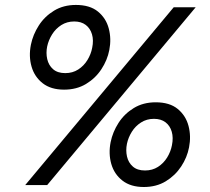

<svg xmlns="http://www.w3.org/2000/svg" viewBox="-20 -749 850 777"><path d="M239.3 -386.2Q186 -386.2 152.8 -412.1Q119.6 -438 107.7 -479.5Q95.7 -521 105 -567.9Q113.3 -608.9 137 -645.8Q160.6 -682.6 198.7 -705.8Q236.8 -729 287.1 -729Q343.8 -729 376.5 -702.1Q409.2 -675.3 420.2 -633.5Q431.2 -591.8 422.4 -546.9Q414.6 -505.9 390.4 -469Q366.2 -432.1 328.1 -409.2Q290 -386.2 239.3 -386.2ZM244.1 -453.1Q273.9 -453.1 296.6 -467.8Q319.3 -482.4 333.7 -505.9Q348.1 -529.3 353 -555.2Q359.4 -585.9 352.3 -610.1Q345.2 -634.3 326.9 -648.2Q308.6 -662.1 280.3 -662.1Q251 -662.1 228 -647.5Q205.1 -632.8 190.7 -609.6Q176.3 -586.4 170.9 -561Q165.5 -534.7 171.1 -509.8Q176.8 -484.9 194.8 -469Q212.9 -453.1 244.1 -453.1ZM562 7.8Q508.8 7.8 475.6 -18.1Q442.4 -43.9 430.4 -85.4Q418.5 -127 427.7 -173.8Q436 -214.8 459.7 -251.7Q483.4 -288.6 521.5 -311.8Q559.6 -335 609.9 -335Q666.5 -335 699.2 -308.1Q731.9 -281.2 742.9 -239.5Q753.9 -197.8 745.1 -152.8Q737.3 -111.8 713.1 -75.2Q689 -38.6 650.9 -15.4Q612.8 7.8 562 7.8ZM566.9 -59.1Q596.7 -59.1 619.4 -73.7Q642.1 -88.4 656.5 -111.8Q670.9 -135.3 675.8 -161.1Q682.1 -191.9 675 -216.1Q668 -240.2 649.7 -254.2Q631.3 -268.1 603 -268.1Q573.7 -268.1 550.8 -253.4Q527.8 -238.8 513.4 -215.6Q499 -192.4 493.7 -167Q488.3 -140.6 493.9 -115.7Q499.5 -90.8 517.6 -75Q535.6 -59.1 566.9 -59.1ZM82 0 683.1 -719.7H772L170.9 0Z"/></svg>

Font: Reddit Sans
Style: Italic
Weight: 400
Italic angle: -11.25°
Designer: Stephen Hutchings
Version: Version 1.013